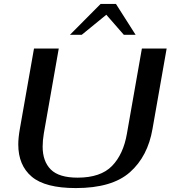

<svg xmlns="http://www.w3.org/2000/svg" viewBox="-20 -947 868 977"><path d="M73 -212Q73 -246 81 -291L153 -700H279L203 -268Q197 -232 197 -201Q197 -126 238.5 -84.5Q280 -43 375 -43Q492 -43 550 -102.5Q608 -162 626 -268L702 -700H828L756 -291Q732 -151 641 -70.5Q550 10 366 10Q210 10 141.5 -48Q73 -106 73 -212ZM492 -927H570L670 -770H610L521 -872L396 -770H336Z"/></svg>

Font: Fahkwang Medium
Style: Italic
Weight: 500
Italic angle: -10°
Version: Version 1.000; ttfautohint (v1.6)